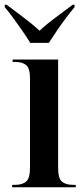

<svg xmlns="http://www.w3.org/2000/svg" viewBox="-35 -786 352 806"><path d="M92 -606Q78 -629 59 -656.5Q40 -684 20.5 -710.5Q1 -737 -15 -756V-766H-7Q22 -744 61.5 -714.5Q101 -685 131 -657Q161 -685 200.5 -714Q240 -743 270 -766H278V-756Q262 -737 242 -710.5Q222 -684 203.5 -656.5Q185 -629 170 -606ZM16 0V-10H28Q59 -10 75 -24Q91 -38 91 -83V-456Q91 -499 75 -512.5Q59 -526 29 -526H18V-536H209V-82Q209 -37 225 -23.5Q241 -10 272 -10H283V0Z"/></svg>

Font: Noto Serif Display Condensed SemiBold
Style: Regular
Weight: 600
Width: 3
Designer: Monotype Design Team
Foundry: Monotype Imaging Inc.
Version: Version 2.009